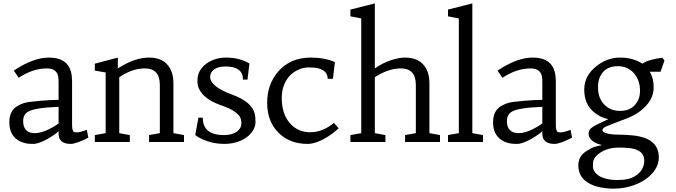

<svg xmlns="http://www.w3.org/2000/svg" viewBox="-20 -832 3959 1125"><path d="M497.6 -25.4Q426.3 11.2 394.5 11.2Q323.2 11.2 323.2 -49.3V-64.5Q316.4 -54.2 285.9 -34.7Q255.4 -15.1 238.3 -7.3Q197.8 11.2 176.8 11.2Q155.8 11.2 142.1 9.5Q128.4 7.8 113.8 2.9Q99.1 -2 85 -10.7Q70.8 -19.5 59.6 -33.7Q34.7 -64.9 34.7 -115.2Q34.7 -184.6 84 -211.9Q115.2 -230 150.1 -234.4Q185.1 -238.8 213.9 -241.2Q268.6 -246.1 323.2 -247.1V-349.6Q323.2 -392.1 312.5 -406.2Q294.4 -431.2 256.3 -431.2Q171.4 -431.2 89.4 -376L61 -418.5Q175.3 -494.6 265.6 -494.6Q344.2 -494.6 377 -451.2Q402.3 -417.5 402.3 -355.5V-98.6Q402.3 -62.5 416 -57.6Q420.9 -56.2 428.7 -56.2Q448.2 -56.2 488.8 -71.3ZM323.2 -206.1Q184.6 -200.7 145.5 -178.2Q115.7 -161.1 115.7 -123Q115.7 -67.9 158.2 -55.2Q169.9 -51.8 186.8 -51.8Q203.6 -51.8 226.1 -58.6Q248.5 -65.4 267.6 -75.2Q303.7 -92.8 323.2 -109.4Z M828.6 -431.2Q753.9 -431.2 678.7 -379.4V-51.8L740.7 -40.5V0H535.6V-40.5L599.1 -51.8V-407.2L535.6 -418.5V-459L670.4 -494.6V-431.2Q769 -494.6 853.5 -494.6Q955.1 -494.6 985.8 -410.2Q996.1 -381.8 996.1 -343.8V-51.8L1058.1 -40.5V0H853.5V-40.5L916.5 -51.8V-334.5Q916.5 -431.2 828.6 -431.2Z M1168 -142.6Q1168 -40.5 1293 -40.5Q1340.3 -40.5 1368.7 -61.5Q1394.5 -80.6 1394.5 -109.4Q1394.5 -139.6 1379.4 -156.2Q1349.6 -189 1293.2 -208.5Q1236.8 -228 1208.7 -245.8Q1180.7 -263.7 1164.6 -283.2Q1136.7 -316.4 1136.7 -354.7Q1136.7 -393.1 1151.1 -417.5Q1165.5 -441.9 1189 -459Q1238.8 -494.6 1304.2 -494.6Q1382.8 -494.6 1441.4 -460L1430.2 -365.7H1403.8Q1403.8 -442.4 1301.8 -442.4Q1257.3 -442.4 1234.4 -425Q1211.4 -407.7 1211.4 -381.8Q1211.4 -324.7 1338.9 -278.3Q1458 -234.4 1473.1 -163.6Q1477.1 -143.6 1477.1 -116Q1477.1 -88.4 1459.2 -62.5Q1441.4 -36.6 1414.6 -20.5Q1362.3 11.2 1293.9 11.2Q1227.1 11.2 1168.9 -14.6Q1143.1 -25.9 1124 -40.5L1142.6 -142.6Z M1936.5 -111.8 1964.4 -80.1Q1886.7 -10.3 1814 7.3Q1797.9 11.2 1782.2 11.2Q1675.3 11.2 1609.4 -56.6Q1545.4 -122.6 1545.4 -230Q1545.4 -337.4 1609.4 -412.1Q1680.7 -494.6 1800.8 -494.6Q1880.9 -494.6 1942.4 -468.3L1930.7 -370.1H1899.9Q1899.9 -419.4 1840.8 -432.6Q1822.3 -437 1789.1 -437Q1755.9 -437 1723.9 -421.6Q1691.9 -406.2 1671.4 -380.9Q1630.9 -330.6 1630.9 -257.8Q1630.9 -168.5 1674.8 -114.7Q1722.2 -57.1 1796.6 -57.1Q1871.1 -57.1 1936.5 -111.8Z M2328.6 -431.2Q2254.9 -431.2 2176.3 -379.4V-51.8L2238.3 -40.5V0H2033.2V-40.5L2096.7 -51.8V-724.1L2033.2 -736.3V-775.9L2176.3 -812V-431.2Q2225.1 -464.8 2272.2 -479.7Q2319.3 -494.6 2352.5 -494.6Q2385.7 -494.6 2412.1 -485.4Q2438.5 -476.1 2457 -457Q2496.1 -417.5 2496.1 -343.8V-51.8L2558.1 -40.5V0H2353.5V-40.5L2416.5 -51.8V-334.5Q2416.5 -431.2 2328.6 -431.2Z M2747.6 -51.8 2810.1 -40.5V0H2605V-40.5L2668.5 -51.8V-724.1L2605 -736.3V-775.9L2747.6 -812Z M3332 -25.4Q3260.7 11.2 3229 11.2Q3157.7 11.2 3157.7 -49.3V-64.5Q3150.9 -54.2 3120.4 -34.7Q3089.8 -15.1 3072.8 -7.3Q3032.2 11.2 3011.2 11.2Q2990.2 11.2 2976.6 9.5Q2962.9 7.8 2948.2 2.9Q2933.6 -2 2919.4 -10.7Q2905.3 -19.5 2894 -33.7Q2869.1 -64.9 2869.1 -115.2Q2869.1 -184.6 2918.5 -211.9Q2949.7 -230 2984.6 -234.4Q3019.5 -238.8 3048.3 -241.2Q3103 -246.1 3157.7 -247.1V-349.6Q3157.7 -392.1 3147 -406.2Q3128.9 -431.2 3090.8 -431.2Q3005.9 -431.2 2923.8 -376L2895.5 -418.5Q3009.8 -494.6 3100.1 -494.6Q3178.7 -494.6 3211.4 -451.2Q3236.8 -417.5 3236.8 -355.5V-98.6Q3236.8 -62.5 3250.5 -57.6Q3255.4 -56.2 3263.2 -56.2Q3282.7 -56.2 3323.2 -71.3ZM3157.7 -206.1Q3019 -200.7 2980 -178.2Q2950.2 -161.1 2950.2 -123Q2950.2 -67.9 2992.7 -55.2Q3004.4 -51.8 3021.2 -51.8Q3038.1 -51.8 3060.5 -58.6Q3083 -65.4 3102.1 -75.2Q3138.2 -92.8 3157.7 -109.4Z M3787.1 -411.6Q3810.1 -374.5 3810.1 -319.3Q3810.1 -241.7 3731.9 -181.6Q3697.8 -155.3 3651.9 -137.7L3577.1 -109.4Q3523.4 -89.4 3516.4 -81.8Q3509.3 -74.2 3509.3 -69.6Q3509.3 -64.9 3514.2 -60.5Q3519 -56.2 3530.3 -52.2Q3557.1 -43 3605.5 -43Q3653.8 -43 3695.8 -37.8Q3737.8 -32.7 3770 -18.6Q3840.3 13.2 3840.3 89.8Q3840.3 141.6 3799.8 186Q3743.7 247.1 3640.6 267.6Q3609.9 273.4 3572.8 273.4Q3535.6 273.4 3497.1 265.6Q3458.5 257.8 3429.7 241.2Q3368.7 206.5 3368.7 137.2Q3368.7 83.5 3414.1 54.7L3445.8 35.6Q3459 28.8 3475.3 25.4Q3491.7 22 3508.3 17.6Q3455.6 7.3 3435.5 -24.4Q3428.7 -35.6 3428.7 -48.1Q3428.7 -60.5 3433.6 -69.3Q3438.5 -78.1 3451.2 -86.9Q3463.9 -95.7 3486.3 -106.4L3544.4 -133.8Q3498.5 -142.6 3458.5 -176.3Q3403.3 -222.7 3403.3 -307.1Q3403.3 -388.2 3474.6 -444.3Q3537.6 -494.6 3613.3 -494.6Q3689 -494.6 3744.1 -459Q3779.3 -483.4 3860.4 -493.7L3873.5 -478.5L3850.6 -411.6ZM3507.8 207.5Q3545.9 222.7 3594 222.7Q3642.1 222.7 3667.5 214.8Q3692.9 207 3711.9 192.4Q3754.9 160.2 3754.9 108.4Q3754.9 43.5 3663.1 35.2Q3636.2 32.7 3606.9 32.7Q3522.9 32.7 3473.6 82Q3460 95.7 3457 109.1Q3454.1 122.6 3454.1 143.1Q3454.1 163.6 3469.2 180.9Q3484.4 198.2 3507.8 207.5ZM3494.1 -378.9Q3483.9 -355 3483.9 -320.6Q3483.9 -286.1 3494.1 -260.7Q3504.4 -235.4 3522 -217.8Q3557.6 -182.1 3613.8 -182.1Q3687 -182.1 3718.3 -243.7Q3730 -266.6 3730 -300.5Q3730 -334.5 3719.7 -360.8Q3709.5 -387.2 3691.9 -405.8Q3655.3 -444.3 3600.1 -444.3Q3522 -444.3 3494.1 -378.9Z"/></svg>

Font: Habibi
Style: Regular
Weight: 400
Designer: Magnus Gaarde
Foundry: Magnus Gaarde
Version: Version 1.001